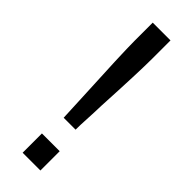

<svg xmlns="http://www.w3.org/2000/svg" viewBox="-235 -703 718 718"><g transform="rotate(45 124.0 -344.0)"><path d="M92 -290Q80 -528 80 -592V-688H174V-592Q174 -519 164 -333Q163 -294 161 -259.5Q159 -225 159 -201H96ZM80 0V-102H174V0Z"/></g></svg>

Font: Source Han Sans & Saira Hybrid
Style: Regular
Weight: 400
Designer: Ryoko NISHIZUKA 西塚涼子 (kana & ideographs); Paul D. Hunt (Latin, Greek & Cyrillic); Wenlong ZHANG 张文龙 (bopomofo); Sandoll 
Foundry: Adobe Systems Incorporated
Version: Version 1.00;August 2, 2021;FontCreator 13.0.0.2675 64-bit